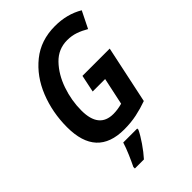

<svg xmlns="http://www.w3.org/2000/svg" viewBox="-274 -830 1155 1155"><g transform="rotate(-45 304.0 -252.0)"><path d="M486 -28 564 -396H332L309 -286H415L378 -113Q338 -102 302 -102Q180 -102 180 -253Q180 -338 208.5 -420.5Q237 -503 290 -558Q343 -613 419 -613Q457 -613 490 -601.5Q523 -590 555 -571L608 -678Q529 -725 427 -725Q306 -725 221 -656.5Q136 -588 92 -478Q48 -368 48 -243Q48 10 282 10Q340 10 389.5 -0.5Q439 -11 486 -28ZM238 221Q267 189 296.5 146Q326 103 341 71V61H222Q212 94 193.5 137Q175 180 161 208V221Z"/></g></svg>

Font: Noto Sans UI SemiCondensed
Style: Bold Italic
Weight: 700
Width: 4
Designer: Monotype Design Team
Foundry: Monotype Imaging Inc.
Version: 1.001